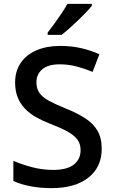

<svg xmlns="http://www.w3.org/2000/svg" viewBox="-20 -961 590 991"><path d="M505 -193Q505 -98 436 -44Q367 10 247 10Q189 10 138 0.5Q87 -9 49 -27V-131Q90 -113 144 -98.5Q198 -84 254 -84Q326 -84 361 -111.5Q396 -139 396 -186Q396 -218 379.5 -240.5Q363 -263 328.5 -282Q294 -301 237 -323Q198 -338 165.5 -356.5Q133 -375 109 -400Q85 -425 71.5 -458Q58 -491 58 -535Q58 -594 87 -636.5Q116 -679 168.5 -701.5Q221 -724 291 -724Q349 -724 398.5 -712.5Q448 -701 493 -681L458 -590Q417 -607 375 -618Q333 -629 288 -629Q229 -629 198.5 -603.5Q168 -578 168 -536Q168 -504 183 -482Q198 -460 230.5 -442Q263 -424 317 -402Q377 -378 419 -351Q461 -324 483 -286.5Q505 -249 505 -193ZM454 -931Q443 -917 424 -897Q405 -877 382.5 -855.5Q360 -834 338 -814.5Q316 -795 298 -781H226V-793Q241 -812 260 -838Q279 -864 297.5 -891.5Q316 -919 328 -941H454Z"/></svg>

Font: Noto Sans Adlam Medium
Style: Regular
Weight: 500
Version: Version 3.001